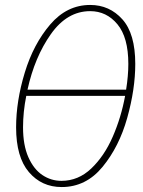

<svg xmlns="http://www.w3.org/2000/svg" viewBox="-20 -744 577 775"><path d="M526 -486Q526 -384 493.5 -268Q461 -152 394 -70.5Q327 11 229 11Q148 11 96.5 -49.5Q45 -110 45 -230Q45 -336 80 -451Q115 -566 182.5 -645Q250 -724 344 -724Q422 -724 474 -666Q526 -608 526 -486ZM91 -382H489Q498 -438 498 -486Q498 -593 454 -646Q410 -699 344 -699Q251 -699 185.5 -606.5Q120 -514 91 -382ZM485 -357H86Q73 -292 73 -230Q73 -158 94.5 -109.5Q116 -61 151 -37.5Q186 -14 228 -14Q296 -14 348.5 -64Q401 -114 435 -192Q469 -270 485 -357Z"/></svg>

Font: Noto Serif CondThin
Style: Italic
Weight: 250
Width: 3
Italic angle: -12°
Designer: Monotype Design Team
Foundry: Monotype Imaging Inc.
Version: Version 1.001